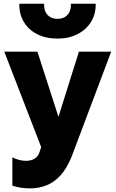

<svg xmlns="http://www.w3.org/2000/svg" viewBox="-20 -787 620 1030"><path d="M141.6 223.5Q117.1 223.5 93.1 220.1Q69 216.6 46.4 208.9V57Q62.5 65.8 82.2 70.8Q101.9 75.8 118.9 75.8Q146.2 75.8 165.6 64.2Q184.9 52.8 193.1 26L200.9 2L2.9 -510H180.6L293.6 -160.2L403.4 -510H576.6L365.1 50.8Q339.4 115.6 305 153.4Q270.6 191.1 229.2 207.3Q187.9 223.5 141.6 223.5ZM288.6 -580Q226.1 -580 179.6 -603.6Q133.1 -627.2 107.8 -669.4Q82.4 -711.5 83.6 -767H216.4Q214.8 -730.2 234.4 -708Q254.1 -685.8 288.6 -685.8Q323.1 -685.8 342.7 -708Q362.2 -730.2 360.4 -767H493.4Q494.5 -712.4 468.7 -670.2Q442.9 -628 396.2 -604Q349.6 -580 288.6 -580Z"/></svg>

Font: Geologica-Sharp
Style: Regular
Weight: 100
Designer: Sindre Bremnes, Frode Helland
Foundry: Monokrom Skriftforlag AS
Version: Version 1.010;gftools[0.9.28]